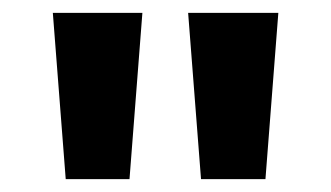

<svg xmlns="http://www.w3.org/2000/svg" viewBox="-20 -734 514 298"><path d="M201 -714 181 -456H82L62 -714ZM412 -714 392 -456H292L272 -714Z"/></svg>

Font: Noto Sans Syriac
Style: Bold
Weight: 700
Designer: Patrick Giasson and the Monotype Design Team
Foundry: Monotype Imaging Inc.
Version: Version 3.000; ttfautohint (v1.8.4.7-5d5b)